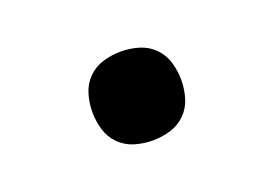

<svg xmlns="http://www.w3.org/2000/svg" viewBox="-45 -547 591 414"><g transform="rotate(-20 250.0 -340.0)"><path d="M250 -238Q229 -238 209 -244Q189 -250 174.5 -264.5Q160 -279 154 -299Q148 -319 148 -340Q148 -361 154 -381Q160 -401 174.5 -415.5Q189 -430 209 -436Q229 -442 250 -442Q271 -442 291 -436Q311 -430 325.5 -415.5Q340 -401 346 -381Q352 -361 352 -340Q352 -319 346 -299Q340 -279 325.5 -264.5Q311 -250 291 -244Q271 -238 250 -238Z"/></g></svg>

Font: Iosevka Extrabold
Style: Regular
Weight: 800
Monospace: yes
Designer: Belleve Invis
Foundry: Belleve Invis
Version: Version 32.5.0; ttfautohint (v1.8.4)